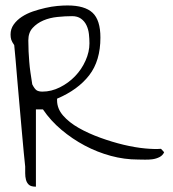

<svg xmlns="http://www.w3.org/2000/svg" viewBox="-20 -703 648 718"><path d="M33.2 -534.2Q24.4 -546.9 22 -554.7Q19.5 -562.5 19.5 -574.2Q19.5 -594.7 31.2 -611.3Q43 -627.9 61.5 -640.1Q80.1 -652.3 103 -660.2Q126 -668 149.4 -673.3Q172.9 -678.7 194.3 -680.7Q215.8 -682.6 232.4 -682.6Q296.9 -682.6 326.2 -655.3Q355.5 -627.9 355.5 -562.5Q355.5 -475.6 313.5 -421.4Q271.5 -367.2 193.4 -334Q193.4 -333 193.4 -331.1Q193.4 -329.1 193.4 -328.1Q193.4 -296.9 215.8 -271Q238.3 -245.1 274.4 -224.6Q310.5 -204.1 355 -188Q399.4 -171.9 442.4 -161.6Q485.4 -151.4 522.5 -147.9Q559.6 -144.5 582 -146.5L593.8 -133.8Q588.9 -122.1 576.7 -115.7Q564.5 -109.4 549.8 -107.4Q535.2 -105.5 520.5 -106Q505.9 -106.4 496.1 -106.4Q445.3 -106.4 394.5 -120.1Q343.8 -133.8 296.9 -158.7Q250 -183.6 209.5 -217.8Q168.9 -252 140.6 -293.9H114.3V-4.9Q95.7 -4.9 87.9 -12.2Q80.1 -19.5 77.1 -30.8Q74.2 -42 74.2 -55.2Q74.2 -68.4 74.2 -80.1Q72.3 -97.7 68.8 -133.3Q65.4 -168.9 61.5 -213.4Q57.6 -257.8 53.2 -307.1Q48.8 -356.4 44.9 -401.4Q41 -446.3 38.1 -481.9Q35.2 -517.6 33.2 -534.2ZM100.6 -387.7Q109.4 -370.1 117.2 -365.2Q125 -360.4 138.7 -360.4Q171.9 -360.4 204.1 -376.5Q236.3 -392.6 260.7 -418Q285.2 -443.4 299.8 -476.1Q314.5 -508.8 314.5 -541Q314.5 -557.6 312.5 -575.7Q310.5 -593.8 303.2 -608.9Q295.9 -624 282.7 -633.3Q269.5 -642.6 250 -642.6Q223.6 -642.6 194.8 -639.6Q166 -636.7 142.1 -626.5Q118.2 -616.2 102.1 -598.6Q85.9 -581.1 85.9 -551.8Q85.9 -529.3 86.9 -510.3Q87.9 -491.2 89.4 -472.2Q90.8 -453.1 93.8 -432.6Q96.7 -412.1 100.6 -387.7Z"/></svg>

Font: The Girl Next Door
Style: Regular
Weight: 400
Designer: Kimberly Geswein
Foundry: Kimberly Geswein
Version: Version 1.002 2010